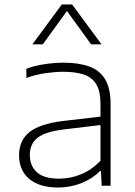

<svg xmlns="http://www.w3.org/2000/svg" viewBox="-20 -828 600 856"><path d="M239.5 8Q156 8 110.5 -30.2Q65 -68.5 65 -135.5Q65 -202 111.5 -239.2Q158 -276.5 264.5 -289L428 -308V-364.5Q428 -422 408.8 -453Q389.5 -484 352.5 -496Q315.5 -508 262.5 -508Q227.5 -508 184.5 -502Q141.5 -496 97.5 -480.5V-521.5Q133.5 -535 178 -541.8Q222.5 -548.5 264 -548.5Q330.5 -548.5 377.2 -531.8Q424 -515 448.5 -474.8Q473 -434.5 473 -364.5V0H433.5L430 -65.5H425.5Q395 -33 345 -12.5Q295 8 239.5 8ZM113 -138Q113 -88.5 144.5 -60Q176 -31.5 243.5 -31.5Q295 -31.5 342.5 -51.5Q390 -71.5 428 -111.5V-270.5L265 -251Q182 -241 147.5 -213.8Q113 -186.5 113 -138ZM124.5 -630.5 255.5 -808H301.5L432.5 -630.5H386L278.5 -779L171 -630.5Z"/></svg>

Font: Encode Sans Expanded ExtraLight
Style: Regular
Weight: 200
Width: 7
Designer: Multiple Designers
Foundry: Impallari Type
Version: Version 3.000; ttfautohint (v1.8.3) -l 8 -r 50 -G 200 -x 14 